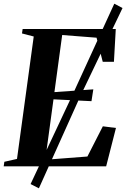

<svg xmlns="http://www.w3.org/2000/svg" viewBox="-37 -900 683 1039"><path d="M-17 0 -13.5 -24.5 55 -40 145.5 -702.5 82 -719 85.5 -743H589.5L579.5 -565.5H519L485.5 -696L299.5 -710.5L257.5 -401.5L468 -416.5L458 -352.5L252.5 -362.5L208 -35.5L436 -53L519.5 -216.5L590.5 -207.5L537.5 0ZM128.5 96 361 -399 581.5 -880 626 -856.5 397 -378 173.5 119Z"/></svg>

Font: Merriweather 120pt
Style: Bold Italic
Weight: 700
Italic angle: -7.8°
Version: Version 2.101